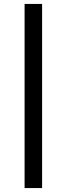

<svg xmlns="http://www.w3.org/2000/svg" viewBox="-20 -762 339 976"><path d="M105 -742H194V194H105Z"/></svg>

Font: Idrija
Style: Regular
Weight: 500
Designer: Julieta Ulanovsky
Foundry: Julieta Ulanovsky
Version: Version 7.200